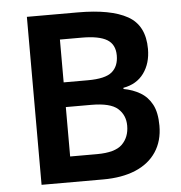

<svg xmlns="http://www.w3.org/2000/svg" viewBox="-52 -763 768 813"><g transform="rotate(-5 332.5 -357.0)"><path d="M308 -714Q448 -714 519.5 -674Q591 -634 591 -534Q591 -473 560.5 -431Q530 -389 473 -379V-374Q512 -367 543.5 -348.5Q575 -330 593 -296Q611 -262 611 -206Q611 -141 580 -94.5Q549 -48 491.5 -24Q434 0 354 0H92V-714ZM326 -424Q400 -424 428.5 -448Q457 -472 457 -518Q457 -565 423 -585.5Q389 -606 316 -606H223V-424ZM223 -319V-109H337Q414 -109 444.5 -139Q475 -169 475 -218Q475 -263 443.5 -291Q412 -319 331 -319Z"/></g></svg>

Font: Noto Traditional Nushu SemiBold
Style: Regular
Weight: 600
Version: Version 2.003